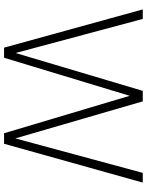

<svg xmlns="http://www.w3.org/2000/svg" viewBox="94 -834 740 969"><g transform="rotate(90 464.5 -350.0)"><path d="M221 0 28 -700H76L248 -58L439 -700H492L679 -57L853 -700H902L706 0H653L464 -634L272 0Z"/></g></svg>

Font: DM Sans 12pt ExtraLight
Style: Regular
Weight: 250
Version: Version 4.004;gftools[0.9.30]